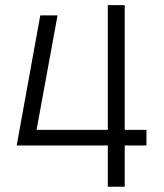

<svg xmlns="http://www.w3.org/2000/svg" viewBox="-20 -713 626 733"><path d="M43.5 -157.7H391.6V0H456.1V-157.7H539.1V-217.3H456.1V-693.4H391.6V-217.3H119.6L199.7 -654.3H133.8L43.9 -158.7Z"/></svg>

Font: Cascadia Code PL Light
Style: Regular
Weight: 300
Monospace: yes
Designer: Aaron Bell
Foundry: Saja Typeworks
Version: Version 2404.023